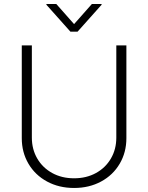

<svg xmlns="http://www.w3.org/2000/svg" viewBox="-20 -936 747 968"><path d="M617.2 -707V-239.3Q617.2 -168 583.5 -110.6Q549.8 -53.2 489.7 -20.8Q429.7 11.7 353.5 11.7Q277.3 11.7 217.3 -20.8Q157.2 -53.2 123.5 -110.6Q89.8 -168 89.8 -239.3V-707H140.6V-242.2Q140.6 -183.6 167.7 -137Q194.8 -90.3 243.2 -63.7Q291.5 -37.1 353.5 -37.1Q415.5 -37.1 463.9 -63.7Q512.2 -90.3 539.3 -137Q566.4 -183.6 566.4 -242.2V-707ZM353.5 -814.5 443.4 -916H492.2V-912.1L371.1 -776.4H335L213.9 -912.1V-916H263.7Z"/></svg>

Font: Pretendard GOV ExtraLight
Style: Regular
Weight: 200
Designer: Base glyphs from Inter by Rasmus Andersson; Hangeul glyphs from Noto Sans CJK(Source Han Sans) by Jang Soo-young and Kan
Foundry: Kil Hyung-jin
Version: Version 1.309